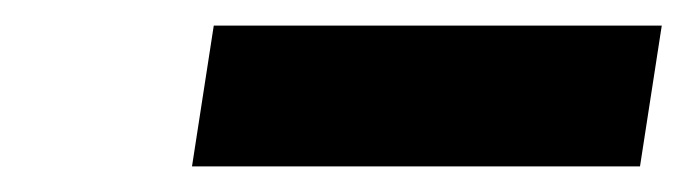

<svg xmlns="http://www.w3.org/2000/svg" viewBox="-20 -729 540 150"><path d="M130 -599 147 -709H497L480 -599Z"/></svg>

Font: Mulish ExtraBlack
Style: Italic
Weight: 1000
Italic angle: -9°
Designer: Vernon Adams
Foundry: Vernon Adams
Version: Version 3.603; ttfautohint (v1.8.3)